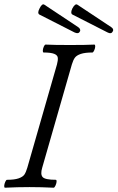

<svg xmlns="http://www.w3.org/2000/svg" viewBox="-22 -877 551 900"><path d="M481.9 -725.1 316.9 -809.1Q307.1 -815.4 316.9 -836.9Q330.1 -861.8 340.8 -855L499 -750Q506.3 -745.6 508.1 -739.5Q509.8 -733.4 505.9 -729Q499.5 -715.8 481.9 -725.1ZM327.1 -725.1 162.1 -809.1Q152.3 -815.9 163.1 -836.9Q175.3 -862.3 186 -855L344.2 -750Q351.1 -745.6 353.3 -739.5Q355.5 -733.4 352.1 -729Q345.7 -716.3 327.1 -725.1ZM1 2.9Q-2.9 1.5 -2.2 -6.8Q-1.5 -15.1 2.7 -24.7Q6.8 -34.2 11.2 -34.2Q45.9 -34.2 65.4 -41Q85 -47.9 92.3 -58.6Q99.6 -69.3 106 -90.8L245.1 -575.2Q250 -593.3 249 -605.7Q248 -618.2 232.4 -624.5Q216.8 -630.9 182.1 -630.9Q178.2 -632.3 178.7 -640.6Q179.2 -648.9 183.3 -658.4Q187.5 -668 191.9 -668Q230 -666 306.2 -666Q382.8 -666 420.9 -668Q424.8 -666.5 424.3 -658.2Q423.8 -649.9 419.4 -640.4Q415 -630.9 411.1 -630.9Q376.5 -630.9 356.9 -624.3Q337.4 -617.7 329.3 -606.9Q321.3 -596.2 314.9 -575.2L175.8 -90.8Q166.5 -59.6 178 -46.9Q189.5 -34.2 240.2 -34.2Q244.1 -32.7 243.2 -24.4Q242.2 -16.1 237.8 -6.6Q233.4 2.9 229 2.9Q171.9 0 116.2 0Q59.6 0 1 2.9Z"/></svg>

Font: Junicode SmCond
Style: Italic
Weight: 400
Width: 4
Italic angle: -11°
Designer: Peter S. Baker
Version: Version 2.206